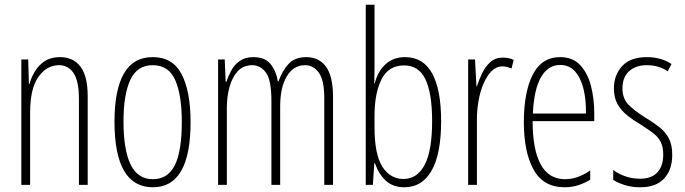

<svg xmlns="http://www.w3.org/2000/svg" viewBox="-20 -780 2889 810"><path d="M233 -539Q289 -539 319.5 -499Q350 -459 350 -373V0H313V-362Q313 -438 290.5 -471.5Q268 -505 229 -505Q177 -505 142 -455.5Q107 -406 107 -305V0H70V-529H99L102 -425H104Q112 -454 128 -480Q144 -506 169.5 -522.5Q195 -539 233 -539Z M784 -265Q784 10 625 10Q463 10 463 -267Q463 -400 502.5 -469.5Q542 -539 624 -539Q709 -539 746.5 -466.5Q784 -394 784 -265ZM501 -267Q501 -148 531 -86Q561 -24 625 -24Q688 -24 717.5 -83Q747 -142 747 -266Q747 -378 719.5 -441.5Q692 -505 624 -505Q559 -505 530 -443.5Q501 -382 501 -267Z M1272 -539Q1326 -539 1355.5 -498.5Q1385 -458 1385 -371V0H1348V-367Q1348 -442 1325 -473.5Q1302 -505 1267 -505Q1218 -505 1190 -458Q1162 -411 1162 -332V0H1125V-354Q1125 -442 1102 -473.5Q1079 -505 1044 -505Q1006 -505 982.5 -479Q959 -453 948 -412Q937 -371 937 -326V0H900V-529H928L932 -435H935Q943 -459 956 -483Q969 -507 991.5 -523Q1014 -539 1049 -539Q1099 -539 1122.5 -508.5Q1146 -478 1152 -437H1155Q1171 -482 1197.5 -510.5Q1224 -539 1272 -539Z M1560 -494Q1560 -477 1559.5 -459.5Q1559 -442 1559 -428H1561Q1573 -478 1606 -508.5Q1639 -539 1689 -539Q1765 -539 1803 -470.5Q1841 -402 1841 -269Q1841 -131 1801 -60.5Q1761 10 1686 10Q1638 10 1608 -17.5Q1578 -45 1562 -91H1559L1553 0H1523V-760H1560ZM1685 -504Q1619 -504 1589.5 -445.5Q1560 -387 1560 -290V-243Q1560 -129 1593 -77Q1626 -25 1682 -25Q1740 -25 1771.5 -84.5Q1803 -144 1803 -269Q1803 -386 1775 -445Q1747 -504 1685 -504Z M2101 -537Q2111 -537 2123.5 -535Q2136 -533 2147 -527L2138 -491Q2131 -494 2121 -497Q2111 -500 2100 -500Q2074 -500 2054 -480Q2034 -460 2020 -427.5Q2006 -395 1999 -355.5Q1992 -316 1992 -278V0H1955V-529H1984L1990 -416H1992Q2001 -444 2014.5 -472Q2028 -500 2049 -518.5Q2070 -537 2101 -537Z M2343 -539Q2396 -539 2427.5 -505.5Q2459 -472 2473 -418Q2487 -364 2487 -303V-269H2227Q2227 -149 2261 -86.5Q2295 -24 2364 -24Q2417 -24 2470 -61V-22Q2448 -8 2420.5 1Q2393 10 2362 10Q2272 10 2231 -64.5Q2190 -139 2190 -264Q2190 -391 2227.5 -465Q2265 -539 2343 -539ZM2343 -506Q2293 -506 2263 -455.5Q2233 -405 2228 -301H2452Q2453 -357 2442 -403.5Q2431 -450 2406.5 -478Q2382 -506 2343 -506Z M2816 -127Q2816 -64 2782 -27Q2748 10 2681 10Q2644 10 2615 0.5Q2586 -9 2567 -21V-63Q2589 -46 2618.5 -36Q2648 -26 2680 -26Q2729 -26 2753.5 -53Q2778 -80 2778 -128Q2778 -160 2767.5 -181Q2757 -202 2736.5 -217.5Q2716 -233 2687 -252Q2653 -272 2626.5 -293Q2600 -314 2585 -341Q2570 -368 2570 -408Q2570 -463 2604.5 -501Q2639 -539 2709 -539Q2769 -539 2813 -510L2797 -479Q2760 -505 2708 -505Q2662 -505 2634 -479.5Q2606 -454 2606 -407Q2606 -366 2629.5 -340.5Q2653 -315 2701 -285Q2734 -265 2760 -245Q2786 -225 2801 -197.5Q2816 -170 2816 -127Z"/></svg>

Font: Noto Sans Khmer UI ExtraCondensed ExtraLight
Style: Regular
Weight: 200
Width: 2
Designer: Danh Hong and the Monotype Design Team
Foundry: Monotype Imaging Inc.
Version: Version 2.002; ttfautohint (v1.8.4.7-5d5b)